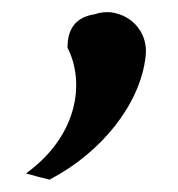

<svg xmlns="http://www.w3.org/2000/svg" viewBox="-20 -163 288 310"><path d="M215 -71C220 -108 195 -138 160 -143C151 -144 141 -143 133 -140C100 -135 89 -114 89 -86C118 -29 105 57 22 117C36 121 47 124 60 127C143 84 206 6 215 -71Z"/></svg>

Font: Bluebird
Style: Obl
Weight: 400
Designer: Jasper
Foundry: Cannot Into Space Fonts
Version: Version 0.98